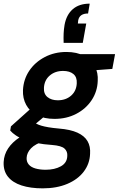

<svg xmlns="http://www.w3.org/2000/svg" viewBox="-50 -801 651 1053"><path d="M184 232Q117 232 68 216Q19 200 -6.5 168Q-32 136 -30 88Q-28 47 -5.5 13Q17 -21 58 -48Q99 -75 155 -95L195 -28Q143 -12 120 12.5Q97 37 96 65Q95 86 107.5 101Q120 116 144.5 123Q169 130 200 130Q250 130 284 111Q318 92 319 54Q321 30 304 14Q287 -2 235 -6Q189 -9 151.5 -16.5Q114 -24 85.5 -34.5Q57 -45 37.5 -58Q18 -71 6 -85L10 -108L135 -220L225 -189L79 -66L129 -135Q139 -128 150.5 -122Q162 -116 177.5 -111.5Q193 -107 216 -103Q239 -99 273 -96Q336 -91 374.5 -73.5Q413 -56 430 -27Q447 2 444 43Q442 97 409.5 140Q377 183 319 207.5Q261 232 184 232ZM249 -149Q192 -149 152.5 -169.5Q113 -190 93.5 -226Q74 -262 76 -307Q79 -366 110.5 -413Q142 -460 195.5 -488Q249 -516 314 -516Q372 -516 411.5 -494.5Q451 -473 470 -437.5Q489 -402 486 -357Q484 -299 452.5 -251.5Q421 -204 368 -176.5Q315 -149 249 -149ZM267 -251Q311 -251 340 -276.5Q369 -302 371 -344Q373 -378 352.5 -395Q332 -412 296 -412Q252 -412 222.5 -386.5Q193 -361 191 -319Q189 -286 210.5 -268.5Q232 -251 267 -251ZM379 -409 373 -504H581L566 -423ZM442 -781 433 -727Q410 -727 396.5 -718Q383 -709 379 -690L377 -672H423L404 -566H299Q298 -595 299 -617.5Q300 -640 304 -664Q314 -720 349 -750.5Q384 -781 442 -781Z"/></svg>

Font: DM Sans
Style: Bold Italic
Weight: 700
Italic angle: -10°
Designer: Colophon Foundry, Jonny Pinhorn
Foundry: Colophon Foundry
Version: Version 4.004;gftools[0.9.30]